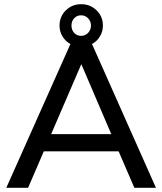

<svg xmlns="http://www.w3.org/2000/svg" viewBox="-20 -896 774 916"><path d="M546 -174H189L114 0H10L316 -686Q292 -699 278 -722.5Q264 -746 264 -774Q264 -817 294 -846.5Q324 -876 367 -876Q411 -876 441 -846.5Q471 -817 471 -774Q471 -746 457 -722.5Q443 -699 419 -686L724 0H621ZM321 -774Q321 -753 334 -739Q347 -725 367 -725Q387 -725 400.5 -739.5Q414 -754 414 -774Q414 -794 400.5 -808.5Q387 -823 367 -823Q347 -823 334 -809Q321 -795 321 -774ZM224 -256H511L368 -590Z"/></svg>

Font: wassup Sans
Style: Medium
Weight: 600
Version: Version 2.001